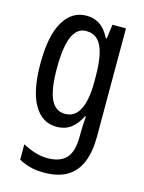

<svg xmlns="http://www.w3.org/2000/svg" viewBox="-118 -618 699 929"><g transform="rotate(15 231.0 -153.5)"><path d="M199 -547Q237 -547 265.5 -528Q294 -509 316 -466H321L330 -537H398V6Q398 80 377 132.5Q356 185 311 212.5Q266 240 195 240Q158 240 127.5 232.5Q97 225 68 209V132Q102 150 132.5 159Q163 168 193 168Q255 168 286 135.5Q317 103 317 25V9Q317 -8 318 -29.5Q319 -51 321 -75H317Q295 -32 266 -11Q237 10 196 10Q123 10 82.5 -60Q42 -130 42 -266Q42 -406 84 -476.5Q126 -547 199 -547ZM216 -475Q185 -475 164.5 -451Q144 -427 134.5 -380.5Q125 -334 125 -265Q125 -159 148 -110Q171 -61 219 -61Q243 -61 261.5 -72.5Q280 -84 292 -107Q304 -130 310.5 -164.5Q317 -199 317 -245V-270Q317 -341 306.5 -386.5Q296 -432 273.5 -453.5Q251 -475 216 -475Z"/></g></svg>

Font: Noto Sans Khmer ExtraCondensed
Style: Regular
Weight: 400
Width: 2
Designer: Danh Hong and the Monotype Design Team
Foundry: Monotype Imaging Inc.
Version: Version 2.004